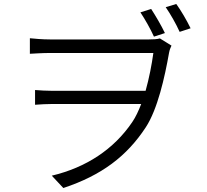

<svg xmlns="http://www.w3.org/2000/svg" viewBox="-20 -877 1040 964"><path d="M808 -711C790 -749 761 -798 739 -832L685 -815C708 -780 735 -733 753 -693ZM231 -679C191 -679 151 -683 130 -685V-607C153 -608 191 -611 232 -611H750C742 -553 729 -485 711 -421H244C212 -421 183 -423 156 -425V-351C186 -353 212 -355 246 -355H689C676 -321 661 -289 644 -264C552 -128 413 -36 240 5L298 67C491 3 617 -93 712 -238C771 -328 807 -488 829 -613C832 -629 837 -639 841 -648L783 -684C768 -680 749 -679 728 -679ZM812 -841C836 -806 863 -759 882 -717L937 -735C917 -776 889 -824 865 -857Z"/></svg>

Font: Genne Gothic Normal
Style: Regular
Weight: 350
Designer: Ryoko NISHIZUKA (kana & ideographs); Paul D. Hunt (Latin, Greek & Cyrillic); Wenlong ZHANG (bopomofo); Sandoll Communica
Foundry: Adobe Systems Incorporated
Version: Version 1.004;PS 1.004;hotconv 16.6.51;makeotf.lib2.5.65220